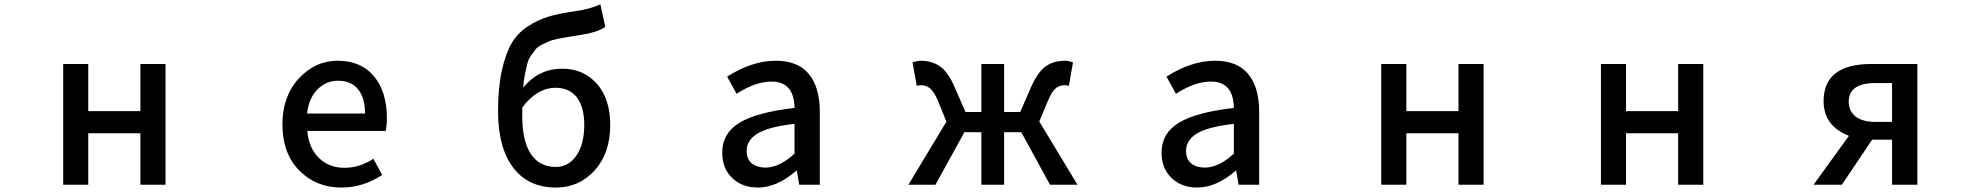

<svg xmlns="http://www.w3.org/2000/svg" viewBox="-20 -841 9040 874"><path d="M267.6 0V-549.8H381.8V-335H619.1V-549.8H733.4V0H619.1V-234.4H381.8V0Z M1534.2 12.7Q1418.9 12.7 1342.3 -64.9Q1265.6 -142.6 1265.6 -274.4Q1265.6 -403.3 1340.3 -483.9Q1415 -564.5 1516.6 -564.5Q1624 -564.5 1682.6 -493.7Q1741.2 -422.9 1741.2 -302.7Q1741.2 -270.5 1735.4 -245.1H1378.9Q1385.7 -167 1431.6 -122.1Q1477.5 -77.1 1548.8 -77.1Q1617.2 -77.1 1679.7 -118.2L1719.7 -44.9Q1633.8 12.7 1534.2 12.7ZM1377.9 -324.2H1641.6Q1641.6 -395.5 1609.9 -434.6Q1578.1 -473.6 1518.6 -473.6Q1464.8 -473.6 1425.3 -434.1Q1385.7 -394.5 1377.9 -324.2Z M2357.4 -351.6V-311.5Q2357.4 -199.2 2396.5 -140.1Q2435.5 -81.1 2509.8 -81.1Q2568.4 -81.1 2604 -133.3Q2639.6 -185.5 2639.6 -271.5Q2639.6 -353.5 2606 -397.5Q2572.3 -441.4 2508.8 -441.4Q2424.8 -441.4 2357.4 -351.6ZM2712.9 -821.3 2735.4 -718.8Q2700.2 -693.4 2616.2 -680.7Q2580.1 -674.8 2563 -672.4Q2545.9 -669.9 2518.1 -664.1Q2490.2 -658.2 2477.5 -652.3Q2464.8 -646.5 2445.8 -637.2Q2426.8 -627.9 2418 -616.2Q2409.2 -604.5 2397.5 -588.4Q2385.7 -572.3 2380.4 -551.3Q2375 -530.3 2369.6 -503.4Q2364.3 -476.6 2361.3 -442.4Q2432.6 -528.3 2539.1 -528.3Q2635.7 -528.3 2696.8 -460Q2757.8 -391.6 2757.8 -271.5Q2757.8 -143.6 2687 -65.4Q2616.2 12.7 2510.7 12.7Q2384.8 12.7 2315.9 -78.1Q2247.1 -168.9 2247.1 -335.9Q2247.1 -441.4 2264.2 -518.6Q2281.2 -595.7 2308.1 -642.6Q2335 -689.5 2381.8 -720.2Q2428.7 -751 2476.1 -765.1Q2523.4 -779.3 2592.8 -789.1Q2664.1 -798.8 2712.9 -821.3Z M3429.7 12.7Q3358.4 12.7 3313 -30.8Q3267.6 -74.2 3267.6 -146.5Q3267.6 -234.4 3346.2 -282.2Q3424.8 -330.1 3596.7 -349.6Q3594.7 -469.7 3492.2 -469.7Q3418.9 -469.7 3333 -414.1L3290 -492.2Q3403.3 -564.5 3511.7 -564.5Q3612.3 -564.5 3662.1 -503.9Q3711.9 -443.4 3711.9 -331.1V0H3618.2L3607.4 -63.5H3604.5Q3516.6 12.7 3429.7 12.7ZM3464.8 -78.1Q3527.3 -78.1 3596.7 -141.6V-277.3Q3478.5 -263.7 3428.7 -233.4Q3378.9 -203.1 3378.9 -154.3Q3378.9 -116.2 3402.3 -97.2Q3425.8 -78.1 3464.8 -78.1Z M4710.9 -288.1 4884.8 0H4759.8L4628.9 -239.3H4550.8V0H4447.3V-239.3H4370.1L4238.3 0H4115.2L4288.1 -287.1L4249 -383.8Q4231.4 -423.8 4213.9 -438.5Q4196.3 -453.1 4172.9 -453.1Q4163.1 -453.1 4153.3 -450.2L4133.8 -556.6Q4155.3 -564.5 4170.9 -564.5Q4222.7 -564.5 4259.3 -538.6Q4295.9 -512.7 4324.2 -447.3L4375 -331.1H4447.3V-549.8H4550.8V-331.1H4624L4674.8 -447.3Q4704.1 -512.7 4739.7 -538.6Q4775.4 -564.5 4828.1 -564.5Q4844.7 -564.5 4864.3 -556.6L4845.7 -450.2Q4835 -453.1 4826.2 -453.1Q4802.7 -453.1 4785.2 -438.5Q4767.6 -423.8 4751 -383.8Z M5429.7 12.7Q5358.4 12.7 5313 -30.8Q5267.6 -74.2 5267.6 -146.5Q5267.6 -234.4 5346.2 -282.2Q5424.8 -330.1 5596.7 -349.6Q5594.7 -469.7 5492.2 -469.7Q5418.9 -469.7 5333 -414.1L5290 -492.2Q5403.3 -564.5 5511.7 -564.5Q5612.3 -564.5 5662.1 -503.9Q5711.9 -443.4 5711.9 -331.1V0H5618.2L5607.4 -63.5H5604.5Q5516.6 12.7 5429.7 12.7ZM5464.8 -78.1Q5527.3 -78.1 5596.7 -141.6V-277.3Q5478.5 -263.7 5428.7 -233.4Q5378.9 -203.1 5378.9 -154.3Q5378.9 -116.2 5402.3 -97.2Q5425.8 -78.1 5464.8 -78.1Z M6267.6 0V-549.8H6381.8V-335H6619.1V-549.8H6733.4V0H6619.1V-234.4H6381.8V0Z M7267.6 0V-549.8H7381.8V-335H7619.1V-549.8H7733.4V0H7619.1V-234.4H7381.8V0Z M8592.8 -286.1V-462.9H8516.6Q8395.5 -462.9 8395.5 -377.9Q8395.5 -335 8427.2 -310.5Q8459 -286.1 8516.6 -286.1ZM8500 -549.8H8708V0H8592.8V-205.1H8503.9H8502L8364.3 0H8235.4L8396.5 -222.7Q8281.2 -267.6 8281.2 -380.9Q8281.2 -549.8 8500 -549.8Z"/></svg>

Font: Gen Shin Gothic Monospace Medium
Style: Regular
Weight: 500
Designer: [Source Han Sans]
Ryoko NISHIZUKA  (kana & ideographs); Paul D. Hunt (Latin, Greek & Cyrillic); Wenlong ZHANG  (bopomofo
Version: Version 1.002.20150607